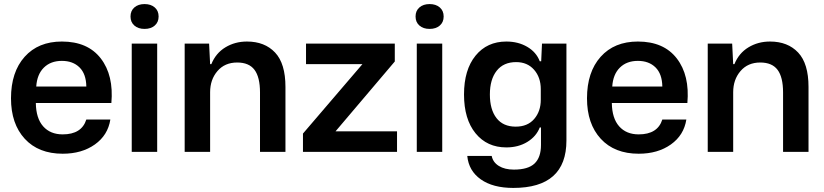

<svg xmlns="http://www.w3.org/2000/svg" viewBox="-20 -746 4049 943"><path d="M288 9Q169 9 101.5 -64.5Q34 -138 34 -263Q34 -392 101 -467Q168 -542 284 -542Q411 -542 475 -459Q539 -376 527 -240H156Q157 -165 192 -125.5Q227 -86 288 -86Q381 -86 404 -159H522Q510 -82 446 -36.5Q382 9 288 9ZM158 -321H404Q403 -383 370.5 -415Q338 -447 284 -447Q229 -447 195.5 -414Q162 -381 158 -321Z M627 0V-532H752V0ZM740 -620.5Q721 -604 690 -604Q659 -604 640 -620.5Q621 -637 621 -665Q621 -693 640 -709.5Q659 -726 690 -726Q721 -726 740 -709.5Q759 -693 759 -665Q759 -637 740 -620.5Z M887 0V-532H1007L1012 -431H1018Q1040 -485 1087 -513.5Q1134 -542 1193 -542Q1280 -542 1331 -488Q1382 -434 1382 -319V0H1257V-292Q1257 -367 1230 -403Q1203 -439 1145 -439Q1084 -439 1048 -397Q1012 -355 1012 -293V0Z M1468 0V-90L1760 -431H1483V-532H1919V-444L1628 -101H1930V0Z M2027 0V-532H2152V0ZM2140 -620.5Q2121 -604 2090 -604Q2059 -604 2040 -620.5Q2021 -637 2021 -665Q2021 -693 2040 -709.5Q2059 -726 2090 -726Q2121 -726 2140 -709.5Q2159 -693 2159 -665Q2159 -637 2140 -620.5Z M2501 177Q2401 177 2341.5 135Q2282 93 2275 20H2395Q2401 51 2430 69Q2459 87 2504 87Q2574 87 2605.5 57Q2637 27 2637 -34V-120H2631Q2614 -76 2570 -49Q2526 -22 2467 -22Q2372 -22 2315.5 -91.5Q2259 -161 2259 -282Q2259 -403 2315.5 -472.5Q2372 -542 2467 -542Q2525 -542 2569.5 -516Q2614 -490 2631 -445H2638L2642 -532H2762V-56Q2762 177 2501 177ZM2513 -124Q2571 -124 2603.5 -161.5Q2636 -199 2636 -256V-308Q2636 -366 2603 -403.5Q2570 -441 2515 -441Q2453 -441 2419.5 -398.5Q2386 -356 2386 -282Q2386 -208 2418.5 -166Q2451 -124 2513 -124Z M3117 9Q2998 9 2930.5 -64.5Q2863 -138 2863 -263Q2863 -392 2930 -467Q2997 -542 3113 -542Q3240 -542 3304 -459Q3368 -376 3356 -240H2985Q2986 -165 3021 -125.5Q3056 -86 3117 -86Q3210 -86 3233 -159H3351Q3339 -82 3275 -36.5Q3211 9 3117 9ZM2987 -321H3233Q3232 -383 3199.5 -415Q3167 -447 3113 -447Q3058 -447 3024.5 -414Q2991 -381 2987 -321Z M3456 0V-532H3576L3581 -431H3587Q3609 -485 3656 -513.5Q3703 -542 3762 -542Q3849 -542 3900 -488Q3951 -434 3951 -319V0H3826V-292Q3826 -367 3799 -403Q3772 -439 3714 -439Q3653 -439 3617 -397Q3581 -355 3581 -293V0Z"/></svg>

Font: Mona Sans SemiBold
Style: Regular
Weight: 600
Designer: Deni Anggara
Foundry: GitHub
Version: Version 2.000;Glyphs 3.2.3 (3260)